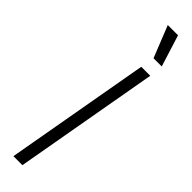

<svg xmlns="http://www.w3.org/2000/svg" viewBox="-319 -898 875 875"><g transform="rotate(45 119.0 -460.0)"><path d="M170 -700H228L104 0H46ZM121 -920H187L235 -767H182Z"/></g></svg>

Font: Chakra Petch Light
Style: Italic
Weight: 300
Italic angle: -10°
Designer: Katatrad Aksorn Co.,Ltd.
Foundry: Cadson Demak Co.,Ltd.
Version: Version 1.000; ttfautohint (v1.6)